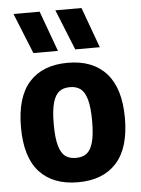

<svg xmlns="http://www.w3.org/2000/svg" viewBox="-56 -852 668 907"><g transform="rotate(-5 277.5 -399.0)"><path d="M31 -271Q31 -415 94.8 -485.5Q158.5 -556 277.5 -556Q396 -556 460 -484.8Q524 -413.5 524 -272.5Q524 -130.5 460 -60Q396 10.5 277.5 10.5Q159 10.5 95 -59.5Q31 -129.5 31 -271ZM368.5 -271Q368.5 -337 358 -374Q347.5 -411 327.8 -425.8Q308 -440.5 277.5 -440.5Q247 -440.5 227.2 -425.8Q207.5 -411 197 -374.5Q186.5 -338 186.5 -273Q186.5 -207.5 197 -170.8Q207.5 -134 227 -119.5Q246.5 -105 277.5 -105Q308.5 -105 328 -119.5Q347.5 -134 358 -170.2Q368.5 -206.5 368.5 -271ZM120 -616 42.5 -808H166.5L236.5 -616ZM318.5 -616 241 -808H365L435 -616Z"/></g></svg>

Font: Encode Sans Semi Condensed
Style: Bold
Weight: 700
Width: 4
Designer: Multiple Designers
Foundry: Impallari Type
Version: Version 2.000